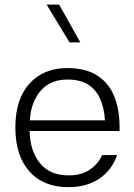

<svg xmlns="http://www.w3.org/2000/svg" viewBox="-20 -792 569 818"><path d="M106.4 -233.9Q107.4 -150.4 149.4 -97.7Q191.4 -44.9 272.5 -44.9Q329.1 -44.9 364.7 -70.6Q400.4 -96.2 415 -131.3H479Q457 -67.9 403.6 -31.2Q350.1 5.4 271 5.4Q165 5.4 105.2 -61.8Q45.4 -128.9 45.4 -248.5Q45.4 -369.6 105.5 -435.8Q165.5 -502 266.6 -502Q347.7 -502 397.7 -468Q447.8 -434.1 469.7 -373.8Q491.7 -313.5 489.3 -233.9ZM107.4 -279.3H427.2Q424.3 -328.1 408.2 -367.4Q392.1 -406.7 358.2 -429.9Q324.2 -453.1 267.1 -453.1Q193.8 -453.1 152.6 -404.5Q111.3 -356 107.4 -279.3ZM322.3 -611.3H276.4L178.7 -772.5H231.9Z"/></svg>

Font: Estedad-FD Light
Style: Regular
Weight: 300
Designer: Amin Abedi
Version: Version 7.3